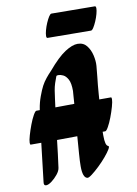

<svg xmlns="http://www.w3.org/2000/svg" viewBox="-96 -942 721 1007"><g transform="rotate(-10 265.0 -439.0)"><path d="M286 1Q262 -4 262 -64Q262 -91 265 -130Q268 -169 272 -223L164 -222Q160 -186 155.5 -149.5Q151 -113 146 -77Q144 -61 129 -42.5Q114 -24 96.5 -11Q79 2 67 2Q53 2 56 -17Q62 -67 68 -119.5Q74 -172 80 -222H24Q20 -222 20 -232Q20 -245 27.5 -271Q35 -297 45.5 -325Q56 -353 67 -372.5Q78 -392 84 -392H102Q103 -395 103 -398Q108 -431 120 -463.5Q132 -496 142 -515Q152 -534 167 -552.5Q182 -571 196 -585Q250 -649 289.5 -674.5Q329 -700 357 -700Q388 -700 405.5 -678Q423 -656 430 -625.5Q437 -595 435 -569Q432 -534 429.5 -511.5Q427 -489 425 -469Q423 -449 421 -421Q420 -407 419 -393H481Q485 -393 485 -383Q485 -370 477.5 -343.5Q470 -317 459.5 -289.5Q449 -262 438 -242.5Q427 -223 421 -223H407Q407 -211 407 -202Q407 -150 422 -145Q430 -143 421 -127.5Q412 -112 393 -89.5Q374 -67 352 -46Q330 -25 311.5 -11Q293 3 286 1ZM197 -480Q194 -460 191 -438Q188 -416 185 -392L286 -393L289 -435L291 -461Q291 -503 280 -523Q269 -543 255 -549.5Q241 -556 231 -556Q227 -556 224.5 -555.5Q222 -555 221 -555Q219 -552 218 -551Q212 -536 206 -517.5Q200 -499 197 -480ZM250 -880 481 -878Q487 -878 487 -866Q487 -855 482 -836.5Q477 -818 469 -799.5Q461 -781 453 -768.5Q445 -756 439 -756L208 -758Q202 -758 202 -769Q202 -781 207 -799.5Q212 -818 220 -836.5Q228 -855 236 -867.5Q244 -880 250 -880Z"/></g></svg>

Font: Ga Maamli
Style: Regular
Weight: 400
Designer: Afotey Clement Nii Odai, Ama Asantewa Diaka, David Abbey-Thompson
Foundry: Sorkin Type Co.
Version: Version 1.000; ttfautohint (v1.8.4.7-5d5b)